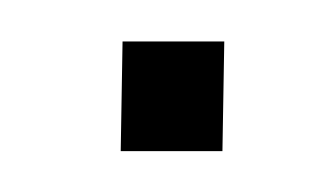

<svg xmlns="http://www.w3.org/2000/svg" viewBox="-20 -74 160 94"><path d="M40 -53.7H89.8L88.9 0H39.1Z"/></svg>

Font: Bratas-flat
Style: flat
Weight: 400
Designer: MUHAMMAD YONI
Version: Version 001.000